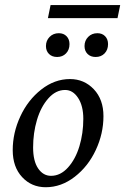

<svg xmlns="http://www.w3.org/2000/svg" viewBox="-20 -746 504 773"><path d="M183.6 -725.6H463.9L453.1 -672.9H172.9ZM210 -516.6Q189.5 -516.6 177.2 -528.8Q165 -541 165 -560.5Q165 -582.5 179.7 -597.4Q194.3 -612.3 216.8 -612.3Q236.3 -612.3 248 -600.1Q259.8 -587.9 259.8 -568.4Q259.8 -545.4 245.8 -531Q231.9 -516.6 210 -516.6ZM365.2 -516.6Q344.7 -516.6 332.5 -528.8Q320.3 -541 320.3 -560.5Q320.3 -582.5 335 -597.4Q349.6 -612.3 372.1 -612.3Q391.6 -612.3 403.3 -600.1Q415 -587.9 415 -568.4Q415 -545.4 401.1 -531Q387.2 -516.6 365.2 -516.6ZM164.1 7.8Q106.9 7.8 69.1 -33Q31.2 -73.7 31.2 -141.6Q31.2 -211.4 61.8 -277.3Q92.3 -343.3 146 -385.5Q199.7 -427.7 261.7 -427.7Q318.8 -427.7 357.7 -386.7Q396.5 -345.7 396.5 -278.3Q396.5 -208 365.7 -142.1Q335 -76.2 280.8 -34.2Q226.6 7.8 164.1 7.8ZM185.5 -38.1Q223.6 -38.1 253.9 -71.8Q284.2 -105.5 299.8 -157.5Q315.4 -209.5 315.4 -267.6Q315.4 -319.8 294.4 -351.8Q273.4 -383.8 242.2 -383.8Q204.6 -383.8 174.6 -349.9Q144.5 -315.9 128.9 -263.4Q113.3 -210.9 113.3 -152.3Q113.3 -97.7 133.5 -67.9Q153.8 -38.1 185.5 -38.1Z"/></svg>

Font: Crimson Pro
Style: Italic
Weight: 400
Italic angle: -12°
Designer: Jacques Le Bailly
Foundry: Baron von Fonthausen
Version: Version 1.003